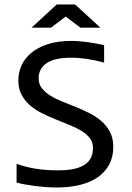

<svg xmlns="http://www.w3.org/2000/svg" viewBox="-20 -830 590 859"><path d="M486.8 -172.9Q486.8 -127.4 468.3 -93.3Q449.7 -59.1 416.5 -36.4Q383.3 -13.7 336.7 -2.4Q290 8.8 233.9 8.8Q208.5 8.8 183.3 6.8Q158.2 4.9 135 2Q111.8 -1 91.3 -4.9Q70.8 -8.8 54.2 -13.2V-97.2Q90.8 -83.5 136.5 -75.7Q182.1 -67.9 240.2 -67.9Q282.2 -67.9 311.8 -74.5Q341.3 -81.1 360.1 -94Q378.9 -106.9 387.5 -125.5Q396 -144 396 -168Q396 -193.8 381.6 -212.2Q367.2 -230.5 343.8 -244.9Q320.3 -259.3 290.3 -271.2Q260.3 -283.2 229 -295.9Q197.8 -308.6 167.7 -323.5Q137.7 -338.4 114.3 -358.6Q90.8 -378.9 76.4 -406.2Q62 -433.6 62 -471.2Q62 -503.9 75.7 -535.6Q89.4 -567.4 118.2 -592Q147 -616.7 192.1 -631.8Q237.3 -647 299.8 -647Q315.9 -647 334.7 -645.5Q353.5 -644 372.8 -641.4Q392.1 -638.7 410.9 -635.3Q429.7 -631.8 445.8 -627.9V-549.8Q408.2 -560.5 370.6 -566.2Q333 -571.8 297.9 -571.8Q223.1 -571.8 188 -546.9Q152.8 -522 152.8 -480Q152.8 -454.1 167.2 -435.5Q181.6 -417 205.1 -402.3Q228.5 -387.7 258.5 -375.7Q288.6 -363.8 319.8 -351.1Q351.1 -338.4 381.1 -323.2Q411.1 -308.1 434.6 -287.4Q458 -266.6 472.4 -238.8Q486.8 -210.9 486.8 -172.9ZM429.2 -706.1H339.8L273.9 -755.9L208 -706.1H121.1L233.9 -810.1H315.9ZM0 -638.2Z"/></svg>

Font: Code New Roman
Style: Regular
Weight: 400
Monospace: yes
Designer: Sam Radian
Foundry: Code New Roman
Version: Version 2.00 November 29, 2014